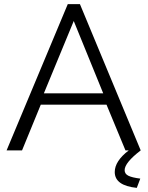

<svg xmlns="http://www.w3.org/2000/svg" viewBox="-20 -730 716 932"><path d="M585 96Q585 114 603 123Q621 132 661 137L644 182Q537 171 537 105Q537 52 605 0H589L497 -222H178L87 0H12L309 -710H368L663 0Q585 60 585 96ZM193 -277H481L338 -628Z"/></svg>

Font: Raleway-v4020
Style: Regular
Weight: 400
Designer: Matt McInerney, Pablo Impallari, Rodrigo Fuenzalida
Foundry: Matt McInerney, Pablo Impallari, Rodrigo Fuenzalida
Version: Version 4.020;PS 004.020;hotconv 1.0.88;makeotf.lib2.5.64775